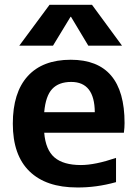

<svg xmlns="http://www.w3.org/2000/svg" viewBox="-20 -783 586 812"><path d="M278.3 -711.9 204.1 -589.8H61.5L189.5 -762.7H369.1L496.1 -589.8H353.5L280.3 -711.9ZM167 -308.6H380.9Q379.9 -436.5 281.2 -436.5Q228.5 -436.5 200.7 -406.7Q172.9 -377 167 -308.6ZM167 -221.7Q172.9 -149.4 210.4 -117.2Q248 -85 322.3 -85Q381.8 -85 470.7 -115.2V-12.7Q386.7 10.7 305.7 9.8Q174.8 9.8 104.5 -58.6Q34.2 -127 34.2 -259.8Q34.2 -391.6 97.2 -460.9Q160.2 -530.3 279.3 -530.3Q506.8 -530.3 506.8 -262.7Q506.8 -243.2 503.9 -221.7Z"/></svg>

Font: Mgen+ 1c bold
Style: Bold
Weight: 700
Designer: [Source Han Sans]
Ryoko NISHIZUKA  (kana & ideographs); Paul D. Hunt (Latin, Greek & Cyrillic); Wenlong ZHANG  (bopomofo
Version: Version 1.059.20150602